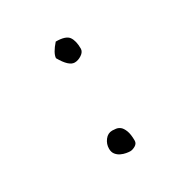

<svg xmlns="http://www.w3.org/2000/svg" viewBox="-102 -564 554 569"><g transform="rotate(-30 175.0 -279.0)"><path d="M213 -420Q213 -409 201 -401Q189 -393 177 -393Q157 -393 135 -432Q136 -449 159 -475Q193 -475 203 -461Q213 -447 213 -420ZM215 -104Q215 -94 205.5 -88.5Q196 -83 188 -83Q183 -83 174.5 -84.5Q166 -86 157.5 -90Q149 -94 143 -101.5Q137 -109 137 -121Q137 -137 147 -150Q157 -163 172 -163Q177 -163 184.5 -162Q192 -161 198.5 -156Q205 -151 210 -138.5Q215 -126 215 -104Z"/></g></svg>

Font: Gaegu Light
Style: Regular
Weight: 300
Designer: JIKJI
Foundry: JIKJI
Version: Version 1.00